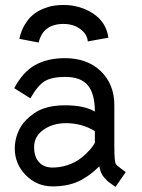

<svg xmlns="http://www.w3.org/2000/svg" viewBox="-20 -731 558 756"><path d="M230 -636.7Q149.4 -636.7 132.3 -563.5L56.2 -578.1Q63 -609.9 77.6 -634Q92.3 -658.2 109.6 -672.6Q127 -687 148.9 -696Q170.9 -705.1 190.2 -708.3Q209.5 -711.4 230 -711.4Q295.4 -711.4 346.9 -677.5Q398.4 -643.6 406.7 -582.5L325.7 -567.9Q323.2 -596.7 296.1 -616.7Q269 -636.7 230 -636.7ZM114.3 -151.9Q114.3 -113.8 133.5 -92.5Q152.8 -71.3 187 -71.3Q215.8 -71.3 242.4 -79.8Q269 -88.4 286.1 -99.4Q303.2 -110.4 319.1 -126Q335 -141.6 341.3 -150.1Q347.7 -158.7 353.5 -168.5V-214.8Q302.7 -246.1 238.8 -246.1Q187 -245.6 150.6 -219.7Q114.3 -193.8 114.3 -151.9ZM430.2 -155.3Q430.2 -92.8 436.5 -84.5Q439.5 -80.6 445.6 -75.7Q451.7 -70.8 461.2 -63.7Q470.7 -56.6 475.1 -53.2L434.6 4.9Q431.2 2 419.7 -5.9Q408.2 -13.7 403.3 -18.3Q398.4 -22.9 390.6 -31.5Q382.8 -40 378.2 -51Q373.5 -62 371.1 -76.2Q353.5 -59.1 339.1 -47.9Q324.7 -36.6 301.8 -23.4Q278.8 -10.3 250 -3.7Q221.2 2.9 187 2.9Q125 2.9 81.5 -41.3Q38.1 -85.4 38.1 -147Q38.1 -175.8 49.3 -205.8Q60.5 -235.8 81.5 -257.3Q114.3 -290.5 150.9 -303.5Q187.5 -316.4 234.9 -316.4Q313 -316.4 353.5 -291.5Q353.5 -361.8 325.9 -395Q298.3 -428.2 236.8 -428.2Q184.6 -428.2 156.5 -411.6Q128.4 -395 99.6 -343.8L36.1 -383.8Q69.8 -447.8 118.4 -474.9Q167 -502 235.8 -502Q323.7 -502 377 -450.7Q430.2 -399.4 430.2 -316.4Z"/></svg>

Font: Fantasque Sans Mono
Style: Regular
Weight: 400
Monospace: yes
Designer: Jany Belluz
Version: Version 1.8.0 ; ttfautohint (v1.8.2)